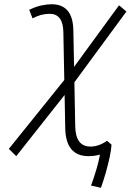

<svg xmlns="http://www.w3.org/2000/svg" viewBox="-20 -723 626 901"><path d="M453.6 158.2 407.2 147.9Q421.9 107.9 432.6 71Q443.4 34.2 449.2 2.4Q423.8 9.8 395.5 9.8Q288.6 9.8 286.1 -121.6L283.2 -277.3L56.2 9.8L21.5 -24.4L281.7 -347.7L277.3 -572.3Q275.9 -658.2 212.9 -658.2Q171.9 -658.2 132.8 -636.7L117.2 -676.8Q147.5 -691.9 174.3 -697.5Q201.2 -703.1 222.2 -703.1Q321.8 -703.1 324.2 -581.5L327.6 -409.2L538.6 -698.2L573.2 -668.9L329.1 -336.9L333 -130.9Q334.5 -35.2 404.8 -35.2Q443.4 -35.2 482.4 -62.5L503.4 -43.9Q502 -19.5 494.4 15.6Q486.8 50.8 476.1 88.4Q465.3 126 453.6 158.2Z"/></svg>

Font: Cascadia Mono ExtraLight
Style: Italic
Weight: 200
Italic angle: -10°
Monospace: yes
Designer: Aaron Bell
Foundry: Saja Typeworks
Version: Version 2404.023; ttfautohint (v1.8.4)